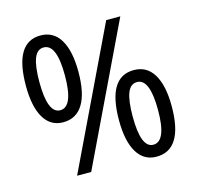

<svg xmlns="http://www.w3.org/2000/svg" viewBox="-107 -888 987 960"><g transform="rotate(-15 387.0 -408.0)"><path d="M182 -327Q117 -327 82.5 -385Q48 -443 48 -551Q48 -776 183 -776Q250 -776 285 -718Q320 -660 320 -552Q320 -441 285 -384Q250 -327 182 -327ZM179 -51 521 -765H594L252 -51ZM183 -389Q250 -389 250 -552Q250 -714 183 -714Q149 -714 133.5 -673.5Q118 -633 118 -552Q118 -389 183 -389ZM588 -40Q523 -40 488 -98Q453 -156 453 -264Q453 -488 589 -488Q656 -488 691 -430Q726 -372 726 -265Q726 -40 588 -40ZM588 -102Q655 -102 655 -264Q655 -426 589 -426Q555 -426 539.5 -386Q524 -346 524 -264Q524 -102 588 -102Z"/></g></svg>

Font: Noto Sans Tamil UI SemiCondensed
Style: Regular
Weight: 400
Width: 4
Designer: Jelle Bosma - Monotype Design Team
Foundry: Monotype Imaging Inc.
Version: Version 2.004